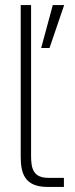

<svg xmlns="http://www.w3.org/2000/svg" viewBox="-20 -740 298 760"><path d="M62 -720V-121C62 -55 76 0 169 0H233V-36H172C112 -36 103 -72 103 -123V-720ZM143 -550H176L234 -720H189Z"/></svg>

Font: Aspekta 150
Style: Regular
Weight: 150
Designer: Ivo Dolenc
Version: Version 2.000